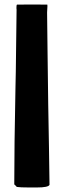

<svg xmlns="http://www.w3.org/2000/svg" viewBox="-20 -787 280 848"><path d="M189.5 -760.3 188 -732.4 189.9 -565.9Q192.9 -298.3 196.3 -136.7L198.7 29.3Q193.4 41 143.1 41H106.9Q68.4 41 54.2 38.6L48.8 32.7Q47.9 32.2 43 27.3Q43 -138.7 48.3 -398.9L49.8 -471.2Q50.8 -510.7 53.2 -741.7V-745.1L52.7 -749V-755.4Q52.7 -764.2 54.7 -766.6Q77.6 -767.1 122.6 -767.1Q167.5 -767.1 189 -766.6Q189.5 -766.1 189.5 -760.3Z"/></svg>

Font: Bowlby One
Style: Regular
Weight: 400
Designer: vernon adams
Foundry: vernon adams
Version: Version 1.000